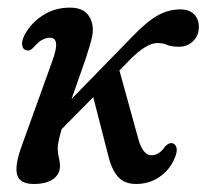

<svg xmlns="http://www.w3.org/2000/svg" viewBox="-20 -462 528 491"><path d="M217.5 -384.5Q217.5 -372 209.2 -344Q201 -316 188.2 -280.5Q175.5 -245 163 -209L318 -368Q356 -407.5 383.8 -422.8Q411.5 -438 441 -438Q463.5 -438 476 -425.8Q488.5 -413.5 488.5 -393.5Q488.5 -371 474 -356.8Q459.5 -342.5 438 -342.5Q418 -342.5 407.2 -347.2Q396.5 -352 382.5 -352Q355 -352 313.5 -310.5L283 -279.5L285.5 -281.5L333.5 -107.5Q345 -65 367.5 -65Q387.5 -65 403 -88.5Q412.5 -97 419 -96Q427.5 -95.5 431 -85.5Q434.5 -75.5 426.5 -57Q414 -27.5 387.8 -9.5Q361.5 8.5 328 8.5Q299 8.5 282.5 -9.2Q266 -27 257.5 -61.5L218.5 -213.5L137.5 -131.5Q133 -115.5 130.2 -103Q127.5 -90.5 127.5 -82.5Q127.5 -70.5 130.2 -60.5Q133 -50.5 133.5 -37.5Q133 -16 115.5 -3.8Q98 8.5 66.5 8.5Q30.5 8.5 23.8 -15.2Q17 -39 36.5 -91.5L114 -306.5Q125.5 -338 123.2 -351.8Q121 -365.5 108.5 -365.5Q98 -365.5 88 -360.2Q78 -355 66 -341Q56 -330 47.5 -333.5Q39 -335 36.8 -345.5Q34.5 -356 43 -373Q60 -404 90.2 -423.2Q120.5 -442.5 158.5 -442.5Q189.5 -442.5 203.5 -426Q217.5 -409.5 217.5 -384.5Z"/></svg>

Font: Fraunces 144pt SuperSoft
Style: Italic
Weight: 400
Italic angle: -16°
Version: Version 1.000;[b76b70a41]